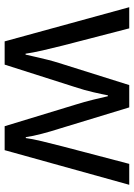

<svg xmlns="http://www.w3.org/2000/svg" viewBox="105 -682 576 826"><g transform="rotate(90 393.0 -269.0)"><path d="M431 -303Q418 -344 408.5 -383.5Q399 -423 394 -445H390Q386 -423 377 -383.5Q368 -344 354 -302L258 -1H158L11 -537H102L176 -251Q187 -208 197 -164Q207 -120 211 -91H215Q219 -108 224.5 -133Q230 -158 237 -185.5Q244 -213 251 -235L346 -537H442L534 -235Q545 -201 555.5 -161Q566 -121 570 -92H574Q577 -117 587.5 -161Q598 -205 610 -251L685 -537H775L626 -1H523Z"/></g></svg>

Font: Noto Sans Pahawh Hmong
Style: Regular
Weight: 400
Designer: Monotype Design Team
Foundry: Monotype Imaging Inc.
Version: Version 2.001; ttfautohint (v1.8.4.7-5d5b)